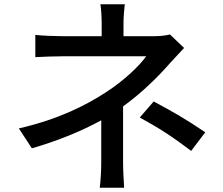

<svg xmlns="http://www.w3.org/2000/svg" viewBox="-20 -828 1040 897"><path d="M563 -808H449C453 -785 455 -748 455 -718V-659H269C235 -659 179 -661 145 -665V-561C176 -563 235 -565 271 -565H663C631 -520 559 -451 475 -397C386 -339 259 -272 68 -228L129 -135C252 -171 360 -215 453 -266V-69C453 -32 450 20 446 49H560C558 18 555 -32 555 -69V-331C643 -394 724 -475 775 -534C793 -554 819 -582 840 -604L774 -667C755 -662 729 -659 703 -659H557V-718C557 -747 560 -785 563 -808ZM873 -123 939 -210C844 -274 791 -304 698 -354L633 -279C723 -230 786 -189 873 -123Z"/></svg>

Font: Noto Sans HK Medium
Style: Regular
Weight: 500
Designer: Ryoko NISHIZUKA 西塚涼子 (kana, bopomofo & ideographs); Paul D. Hunt (Latin, Greek & Cyrillic); Sandoll Communications 산돌커뮤니
Foundry: Adobe
Version: Version 2.002;hotconv 1.0.116;makeotfexe 2.5.65601